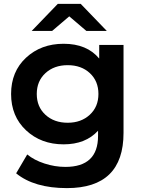

<svg xmlns="http://www.w3.org/2000/svg" viewBox="-20 -766 735 987"><path d="M324 201Q156 201 63 125L120 28Q155 57 208.5 74.5Q262 92 316 92Q484 92 484 -67V-94Q420 -24 307 -24Q191 -24 114 -96Q37 -168 37 -283Q37 -398 114 -469.5Q191 -541 307 -541Q427 -541 490 -465V-535H615V-83Q615 201 324 201ZM143 -607 277 -746H395L529 -607H424L336 -682L248 -607ZM328 -135Q397 -135 441.5 -176Q486 -217 486 -283Q486 -349 442 -390Q398 -431 328 -431Q258 -431 213.5 -390Q169 -349 169 -283Q169 -217 213.5 -176Q258 -135 328 -135Z"/></svg>

Font: Belfius21
Style: Bold
Weight: 700
Designer: Montserrat's base design by Julieta Ulanovsky, modified by Coast SPRL for Belfius Bank NV.
Foundry: Montserrat's base design by Julieta Ulanovsky, modified by Coast SPRL for Belfius Bank NV.
Version: Version 2.000;FEAKit 1.0